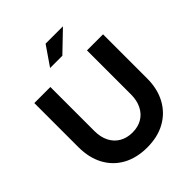

<svg xmlns="http://www.w3.org/2000/svg" viewBox="-250 -1066 1225 1225"><g transform="rotate(-45 362.5 -453.5)"><path d="M362 10.3Q267.3 10.3 197.6 -27.9Q128 -66.1 90.1 -136.6Q52.3 -207 52.3 -302.4V-700H197.2V-302.4Q197.2 -248.3 217.5 -207.8Q237.8 -167.4 275.4 -145.5Q313 -123.7 362.7 -123.7Q413.4 -123.7 450.2 -145.5Q487 -167.4 507.2 -207.8Q527.5 -248.3 527.5 -302.4V-700H672.5V-302.4Q672.5 -207.7 634.1 -137.3Q595.8 -66.9 526.2 -28.3Q456.7 10.3 362 10.3ZM281.6 -786.8 371.3 -917.1H527.8L392.3 -786.8Z"/></g></svg>

Font: Red Hat Display VF
Style: Regular
Weight: 300
Designer: Pentagram, MCKL
Foundry: Pentagram, MCKL
Version: Version 1.023